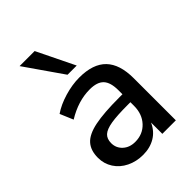

<svg xmlns="http://www.w3.org/2000/svg" viewBox="-219 -861 974 974"><g transform="rotate(-45 267.5 -374.0)"><path d="M467 -302V0H370V-81Q351 -38 313.5 -15.5Q276 7 226 7Q178 7 138 -12.5Q98 -32 75.5 -67Q53 -102 53 -145Q53 -198 80.5 -228.5Q108 -259 171.5 -272Q235 -285 346 -285H369V-314Q369 -370 345.5 -395Q322 -420 269 -420Q186 -420 103 -369L73 -440Q112 -467 167.5 -483.5Q223 -500 274 -500Q372 -500 419.5 -451Q467 -402 467 -302ZM369 -202V-228H351Q273 -228 231 -221Q189 -214 171 -197.5Q153 -181 153 -150Q153 -115 178.5 -91.5Q204 -68 244 -68Q299 -68 334 -105.5Q369 -143 369 -202ZM242 -552 101 -755H209L308 -552Z"/></g></svg>

Font: wassup Sans
Style: Medium
Weight: 600
Version: Version 2.001